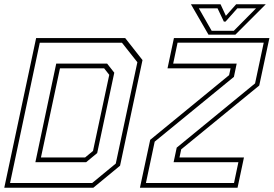

<svg xmlns="http://www.w3.org/2000/svg" viewBox="-32 -878 1280 898"><path d="M-12 0 137 -700H553.5L634.5 -597L529.5 -103L404.5 0ZM159.5 -141.5H366L403 -172L479 -528L455 -558.5H248.5ZM15 -22H399L509.5 -113L610.5 -587L538.5 -678H154ZM133.5 -119.5 231 -580.5H469L502.5 -538L422.5 -162L371 -119.5ZM650.5 -22H1062.5L1083 -119.5H780L794.5 -187.5L1161 -488L1201.5 -678.5H798.5L778 -580.5H1075L1062 -518.5L691.5 -215.5ZM622.5 0 670.5 -224 1039.5 -526.5 1046.5 -558.5H751.5L781.5 -700H1228L1180.5 -478L815.5 -179.5L807.5 -141.5H1109L1079 0ZM943 -716 861 -858H999.5L1024.5 -804L1072.5 -858H1211L1069 -716ZM958 -734H1061.5L1165.5 -839H1078L1023 -777H1015L985.5 -839H898Z"/></svg>

Font: Tourney ExtraLight
Style: Italic
Weight: 250
Italic angle: -12°
Version: Version 1.015